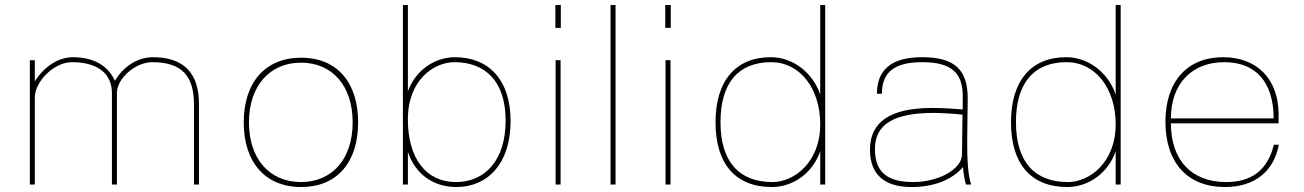

<svg xmlns="http://www.w3.org/2000/svg" viewBox="-20 -742 5242 772"><path d="M120 0V-350C120 -414 197 -492 269 -492C385 -492 430 -436 430 -368V0H450V-368C450 -427 525 -492 592 -492C714 -492 760 -434 760 -321V0H780V-324C780 -449 718 -512 595 -512C534 -512 477 -476 442 -417C415 -478 356 -512 273 -512C215 -512 157 -474 120 -415V-500H100V0Z M960 -250C960 -90 1046 10 1191 10C1335 10 1420 -89 1420 -250C1420 -411 1335 -510 1191 -510C1046 -510 960 -410 960 -250ZM981 -250C981 -398 1066 -490 1190 -490C1317 -490 1398 -396 1398 -250C1398 -102 1315 -10 1190 -10C1065 -10 981 -102 981 -250Z M1620 -262C1620 -422 1726 -492 1807 -492C1930 -492 2013 -417 2013 -257C2013 -95 1928 -10 1813 -10C1694 -10 1620 -104 1620 -262ZM1620 -131C1650 -42 1722 10 1815 10C1941 10 2033 -84 2033 -255C2033 -425 1941 -512 1810 -512C1727 -512 1651 -459 1620 -375V-722H1600V0H1620Z M2234 0V-500H2214V0ZM2213 -630H2235V-722H2213Z M2435 0H2455V-722H2435Z M2676 0V-500H2656V0ZM2655 -630H2677V-722H2655Z M2877 -251C2877 -404 2945 -492 3081 -492C3195 -492 3278 -388 3278 -242C3278 -89 3173 -10 3086 -10C2954 -10 2877 -89 2877 -251ZM3298 0V-722H3278V-362C3250 -445 3173 -512 3079 -512C2937 -512 2857 -416 2857 -250C2857 -85 2936 10 3083 10C3167 10 3247 -44 3278 -134V0Z M3848 -120C3847 -62 3754 -10 3652 -10C3545 -10 3498 -52 3498 -143C3498 -242 3574 -288 3734 -288C3764 -288 3815 -285 3850 -281ZM3478 -140C3478 -47 3529 10 3645 10C3741 10 3810 -22 3852 -70C3854 -42 3859 -18 3864 0H3885C3873 -31 3868 -100 3869 -182L3871 -344C3872 -462 3818 -512 3688 -512C3565 -512 3506 -462 3506 -365H3526C3526 -451 3575 -492 3688 -492C3805 -492 3853 -450 3851 -349V-302C3817 -305 3765 -308 3729 -308C3554 -308 3478 -248 3478 -140Z M4065 -251C4065 -404 4133 -492 4269 -492C4383 -492 4466 -388 4466 -242C4466 -89 4361 -10 4274 -10C4142 -10 4065 -89 4065 -251ZM4486 0V-722H4466V-362C4438 -445 4361 -512 4267 -512C4125 -512 4045 -416 4045 -250C4045 -85 4124 10 4271 10C4355 10 4435 -44 4466 -134V0Z M4666 -252C4666 -89 4754 10 4905 10C5022 10 5101 -50 5122 -160H5102C5077 -59 5014 -10 4910 -10C4771 -10 4688 -98 4688 -246H5121V-282C5121 -423 5035 -512 4898 -512C4753 -512 4666 -414 4666 -252ZM4688 -266C4688 -403 4770 -492 4903 -492C5029 -492 5101 -412 5101 -266Z"/></svg>

Font: Perun Thin
Style: Regular
Weight: 100
Foundry: Copyright (c) Stefan Peev, Context Ltd, 2016
Version: Version 1.089